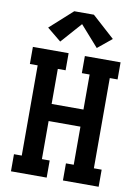

<svg xmlns="http://www.w3.org/2000/svg" viewBox="-104 -1049 808 1117"><g transform="rotate(10 300.0 -490.5)"><path d="M41 0V-101H87V-634H41V-735H252V-634H206V-427H394V-634H348V-735H559V-634H513V-101H559V0H348V-101H394V-326H206V-101H252V0ZM192 -793 109 -861 242 -981H358L491 -861L408 -793L300 -915Z"/></g></svg>

Font: Iosevka Slab Extended
Style: Bold
Weight: 700
Width: 7
Monospace: yes
Designer: Belleve Invis
Foundry: Belleve Invis
Version: Version 11.1.0; ttfautohint (v1.8.3)